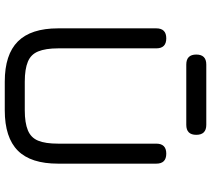

<svg xmlns="http://www.w3.org/2000/svg" viewBox="-60 -826 886 806"><g transform="rotate(90 383.0 -423.0)"><path d="M443 0C443 0 443 0 443 0C519.5 0 576 -18.5 612.5 -55C649 -91.5 667 -147.5 667 -224C667 -224 667 -636 667 -636C667 -636 667 -636 667 -636C667 -650 663.5 -660.5 656.5 -667.5C649.5 -674.5 639 -678 625 -678C625 -678 625 -678 625 -678C611 -678 600.5 -674.5 593.5 -667.5C586.5 -660.5 583 -650 583 -636C583 -636 583 -224 583 -224C583 -224 583 -224 583 -224C583 -188.5 579 -160.5 570.5 -140C562 -119.5 547.5 -105.5 527 -97C506.5 -88.5 478.5 -84 443 -84C443 -84 323 -84 323 -84C323 -84 323 -84 323 -84C287.5 -84 259.5 -88.5 239 -97C218.5 -105.5 204.5 -119.5 196 -140C187.5 -160.5 183 -188.5 183 -224C183 -224 183 -636 183 -636C183 -636 183 -636 183 -636C183 -650 179.5 -660.5 172.5 -667.5C165.5 -674.5 155 -678 141 -678C141 -678 141 -678 141 -678C127 -678 116.5 -674.5 109.5 -667.5C102.5 -660.5 99 -650 99 -636C99 -636 99 -224 99 -224C99 -224 99 -224 99 -224C99 -147.5 117.5 -91.5 154 -55C190.5 -18.5 246.5 0 323 0C323 0 443 0 443 0ZM504 -762C504 -762 504 -762 504 -762C532 -762 546 -776 546 -804C546 -804 546 -804 546 -804C546 -832 532 -846 504 -846C504 -846 251 -846 251 -846C251 -846 251 -846 251 -846C223 -846 209 -832 209 -804C209 -804 209 -804 209 -804C209 -776 223 -762 251 -762C251 -762 504 -762 504 -762Z"/></g></svg>

Font: Jura-Fortis-Bold
Style: Bold
Weight: 500
Designer: Daniel Johnson, Alexei Vanyashin, Mirko Velimirovic
Foundry: Daniel Johnson
Version: ""